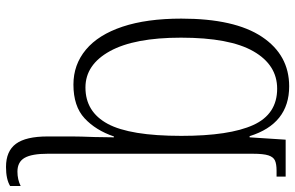

<svg xmlns="http://www.w3.org/2000/svg" viewBox="-196 -570 1006 655"><g transform="rotate(90 307.5 -243.0)"><path d="M446 98V14Q446 -11 448 -63L449 -128H446Q425 -66 384 -28Q343 10 269 10Q201 10 150 -32.5Q99 -75 71.5 -157.5Q44 -240 44 -358Q44 -540 106 -633Q168 -726 275 -726Q403 -726 445 -591H449L457 -714H583V-683H563Q540 -683 528 -677.5Q516 -672 510.5 -655Q505 -638 505 -602V98Q505 152 519 176.5Q533 201 566 201Q593 201 615 190V226Q592 240 550 240Q496 240 471 206Q446 172 446 98ZM444 -358Q444 -522 407 -603.5Q370 -685 283 -685Q202 -685 155.5 -604Q109 -523 109 -357Q109 -198 155 -114.5Q201 -31 279 -31Q362 -31 403 -107Q444 -183 444 -358Z"/></g></svg>

Font: Noto Serif CondLight
Style: Regular
Weight: 300
Width: 3
Designer: Monotype Design Team
Foundry: Monotype Imaging Inc.
Version: Version 1.001